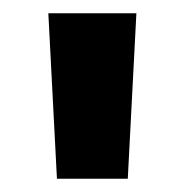

<svg xmlns="http://www.w3.org/2000/svg" viewBox="-20 -708 278 290"><path d="M186 -688 173 -438H66L53 -688Z"/></svg>

Font: Libra Sans
Style: Bold
Weight: 700
Foundry: Context Ltd
Version: Version 1.000